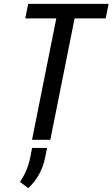

<svg xmlns="http://www.w3.org/2000/svg" viewBox="-20 -731 588 1004"><path d="M532.7 -634.8H370.1L243.2 0H147.5L274.4 -634.8H112.3L127.4 -710.9H547.9ZM215.8 93.8Q195.8 189.5 127.9 252.9L84.5 220.2Q123 163.6 137.2 96.7L147.9 42.5H226.1Z"/></svg>

Font: RobotoCondensed-Italic
Style: Italic
Weight: 400
Designer: Google
Version: Version 1.200311; 2013